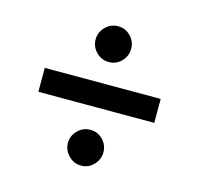

<svg xmlns="http://www.w3.org/2000/svg" viewBox="-86 -662 762 736"><g transform="rotate(15 295.0 -294.5)"><path d="M296 -18Q267 -18 246 -39.5Q225 -61 225 -89Q225 -118 246 -139Q267 -160 296 -160Q325 -160 345.5 -139Q366 -118 366 -89Q366 -61 345.5 -39.5Q325 -18 296 -18ZM296 -429Q267 -429 246 -450Q225 -471 225 -500Q225 -529 246 -550Q267 -571 296 -571Q325 -571 345.5 -550Q366 -529 366 -500Q366 -471 345.5 -450Q325 -429 296 -429ZM65 -249V-344H525V-249Z"/></g></svg>

Font: Inclusive Sans Medium
Style: Regular
Weight: 500
Designer: Olivia King
Foundry: Olivia King
Version: Version 2.004